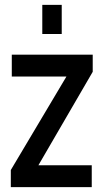

<svg xmlns="http://www.w3.org/2000/svg" viewBox="-20 -770 426 790"><path d="M24.5 0V-70.5L275 -491.5L296 -455H28.5V-545H361.5V-474.5L116.5 -53L95 -90H357.5V0ZM154 -630V-750H234V-630Z"/></svg>

Font: Mohave Light Medium
Style: Regular
Weight: 500
Version: Version 2.003